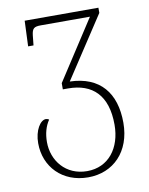

<svg xmlns="http://www.w3.org/2000/svg" viewBox="-87 -599 707 913"><g transform="rotate(-10 266.0 -143.0)"><path d="M265 250C386 250 474 163 474 23C474 -120 403 -210 257 -214L452 -511V-536H96L91 -413H117L122 -461C126 -493 134 -501 168 -501H405L218 -213V-183H243C361 -183 431 -117 431 25C431 137 369 220 265 220C162 220 100 141 100 51C100 10 110 -25 129 -53C124 -56 119 -58 114 -58C87 -58 58 -13 58 49C58 163 140 250 265 250Z"/></g></svg>

Font: Noto Serif Georgian ExtraLight
Style: Regular
Weight: 200
Designer: Monotype Design Team, Akaki Razmadze
Foundry: Google LLC
Version: Version 2.003